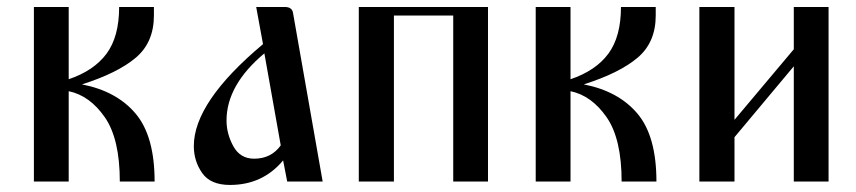

<svg xmlns="http://www.w3.org/2000/svg" viewBox="-20 -520 2453 550"><path d="M77.1 0V-500H176.8V-293Q249 -317.4 285.2 -366.2Q321.3 -415 321.3 -500H420.9V-475.6Q420.9 -398.4 368.7 -354.5Q316.4 -310.5 214.8 -278.3Q314.5 -258.8 368.7 -194.3Q422.9 -129.9 422.9 0H323.2Q323.2 -122.1 280.3 -184.1Q237.3 -246.1 176.8 -258.8V0Z M535.2 -101.6Q535.2 -227.5 733.4 -393.6L713.9 -500H795.9Q816.4 -500 819.3 -483.4L904.3 0H802.7L791 -60.5Q732.4 9.8 638.7 9.8Q583 9.8 559.1 -24.4Q535.2 -58.6 535.2 -101.6ZM628.9 -174.8Q628.9 -136.7 648.4 -101.1Q668 -65.4 708 -65.4Q756.8 -65.4 784.2 -103.5L737.3 -367.2Q628.9 -276.4 628.9 -174.8Z M1007.8 0V-500H1377.9V0H1278.3V-475.6H1108.4V0Z M1514.6 0V-500H1614.3V-293Q1686.5 -317.4 1722.7 -366.2Q1758.8 -415 1758.8 -500H1858.4V-475.6Q1858.4 -398.4 1806.2 -354.5Q1753.9 -310.5 1652.3 -278.3Q1752 -258.8 1806.2 -194.3Q1860.4 -129.9 1860.4 0H1760.7Q1760.7 -122.1 1717.8 -184.1Q1674.8 -246.1 1614.3 -258.8V0Z M1983.4 0V-500H2084V-176.8L2253.9 -378.9V-500H2353.5V0H2253.9V-330.1L2084 -127V0Z"/></svg>

Font: TriodPostnaja
Style: Medium
Weight: 500
Version: 20110805